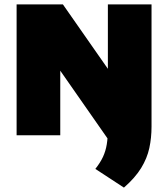

<svg xmlns="http://www.w3.org/2000/svg" viewBox="-20 -615 764 873"><path d="M55.5 0V-595H266L498.5 -262L474.5 22.5L226.5 -333H254V0ZM543.5 238 413.5 153Q435.5 125.5 448 98.8Q460.5 72 465.5 41.2Q470.5 10.5 470.5 -29.5V-595H669V-39.5Q669 11.5 659 58Q649 104.5 621.8 149Q594.5 193.5 543.5 238Z"/></svg>

Font: Encode Sans SC Condensed Thin Black
Style: Regular
Weight: 900
Version: Version 3.002